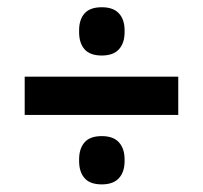

<svg xmlns="http://www.w3.org/2000/svg" viewBox="-20 -568 546 517"><path d="M46.5 -258.5V-361.5H460V-258.5ZM254 -71.5Q222.5 -71.5 207.8 -88.2Q193 -105 193 -134.5V-138.5Q193 -168 207.8 -184.8Q222.5 -201.5 254 -201.5Q285 -201.5 300.2 -184.8Q315.5 -168 315.5 -138.5V-134.5Q315.5 -105 300.2 -88.2Q285 -71.5 254 -71.5ZM254 -418.5Q222.5 -418.5 207.8 -435.2Q193 -452 193 -481.5V-486Q193 -515.5 207.8 -532Q222.5 -548.5 254 -548.5Q285 -548.5 300.2 -532Q315.5 -515.5 315.5 -486V-481.5Q315.5 -452 300.2 -435.2Q285 -418.5 254 -418.5Z"/></svg>

Font: Anek Odia Medium SemiBold
Style: Regular
Weight: 600
Version: Version 1.003